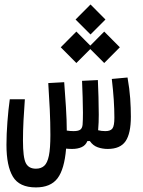

<svg xmlns="http://www.w3.org/2000/svg" viewBox="-20 -650 626 841"><path d="M137.2 170.9Q64.9 170.9 36.6 124Q8.3 77.1 8.3 -15.6Q8.3 -62 12.5 -116.5Q16.6 -170.9 22.9 -215.3H88.9Q85.4 -169.4 83 -123Q80.6 -76.7 80.6 -34.2Q80.6 39.6 93 64.2Q105.5 88.9 137.2 88.9Q159.7 88.9 173.6 76.4Q187.5 64 194.1 32.2Q200.7 0.5 200.7 -58.6Q200.7 -113.8 198 -170.7Q195.3 -227.5 191.4 -286.1L261.2 -290Q265.1 -241.2 268.8 -181.4Q272.5 -121.6 272.5 -78.1Q287.6 -75.7 302.2 -75.7Q322.8 -75.7 331.5 -82Q340.3 -88.4 341.8 -104Q343.3 -124 343.3 -156.2Q343.3 -188 342 -224.6Q340.8 -261.2 339.4 -295.9L408.7 -299.3Q410.2 -265.1 411.4 -225.1Q412.6 -185.1 412.6 -147.9Q412.6 -110.8 410.2 -85.4Q409.7 -82.5 409.7 -79.6Q424.3 -75.7 441.4 -75.7Q463.9 -75.7 472.4 -87.2Q481 -98.6 481 -134.3Q481 -171.9 478.3 -212.9Q475.6 -253.9 469.7 -304.2L538.6 -310.5Q547.4 -260.7 550.3 -219Q553.2 -177.2 553.2 -139.2Q553.2 -65.4 530 -31.5Q506.8 2.4 451.7 2.4Q428.7 2.4 408 -4.9Q387.2 -12.2 373.5 -32.2H362.8Q355 -13.2 337.4 -5.4Q319.8 2.4 295.9 2.4Q282.2 2.4 269.5 1Q262.2 91.3 231.9 131.1Q201.7 170.9 137.2 170.9ZM436.5 -374 375.5 -435.1 314.5 -374 246.1 -442.9 314.5 -511.7 375.5 -450.2 436.5 -511.7 504.9 -442.9ZM376.5 -499 311 -564.5 376.5 -630.4 441.9 -564.5Z"/></svg>

Font: CaskaydiaMono NF SemiLight
Style: Regular
Weight: 350
Designer: Aaron Bell
Foundry: Saja Typeworks
Version: Version 2111.001; ttfautohint (v1.8.4);Nerd Fonts 3.1.1